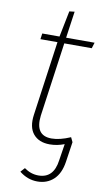

<svg xmlns="http://www.w3.org/2000/svg" viewBox="-95 -698 516 943"><g transform="rotate(10 163.5 -226.5)"><path d="M175 -491 123 -121Q111 -20 194 -20Q235 -20 288 -43L299 -20L284 81Q275 140 242.5 170Q210 200 162 200Q113 200 72 167L91 146Q124 170 162 170Q238 170 250 79L263 -4Q227 10 190 10Q136 10 108 -23.5Q80 -57 89 -120L141 -491H56L60 -520H146L172 -650L198 -653L179 -520H321L312 -491Z"/></g></svg>

Font: Fira Sans UltraLight
Style: Italic
Weight: 200
Italic angle: -8°
Designer: Carrois Corporate & Edenspiekermann AG
Foundry: Carrois Corporate GbR & Edenspiekermann AG
Version: Version 4.203;PS 004.203;hotconv 1.0.88;makeotf.lib2.5.64775